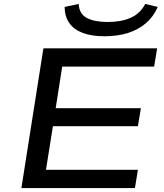

<svg xmlns="http://www.w3.org/2000/svg" viewBox="-20 -949 829 969"><path d="M88 0 199 -705H773L758 -613H294L261 -403H691L676 -312H247L212 -92H676L661 0ZM507 -766Q443 -766 398.5 -782.5Q354 -799 330.5 -831.5Q307 -864 306 -914L377 -929Q380 -878 419 -858Q458 -838 523 -838Q591 -838 639 -859Q687 -880 713 -929L776 -914Q755 -865 716.5 -832Q678 -799 625.5 -782.5Q573 -766 507 -766Z"/></svg>

Font: Nunito Sans 7pt Expanded Medium
Style: Italic
Weight: 500
Width: 7
Italic angle: -9°
Designer: Vernon Adams
Foundry: Vernon Adams
Version: Version 3.101;gftools[0.9.27]